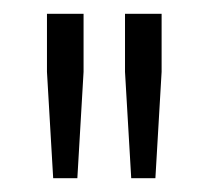

<svg xmlns="http://www.w3.org/2000/svg" viewBox="-20 -708 302 278"><path d="M170 -450 161 -604V-688H214V-604L205 -450ZM57 -450 48 -604V-688H101V-604L92 -450Z"/></svg>

Font: Saira Condensed Light
Style: Regular
Weight: 300
Width: 3
Designer: Hector Gatti with collaboration of the Omnibus-Type team
Foundry: Omnibus-Type
Version: Version 1.101